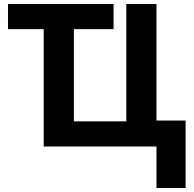

<svg xmlns="http://www.w3.org/2000/svg" viewBox="-20 -734 970 962"><path d="M764 208V0H199V-588H20V-714H549V-588H350V-126H613V-714H764V-130H910V208Z"/></svg>

Font: RS Noto Sans
Style: Bold
Weight: 700
Designer: Monotype Design Team
Foundry: Monotype Imaging Inc.
Version: Version 3.10